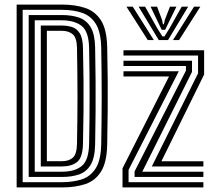

<svg xmlns="http://www.w3.org/2000/svg" viewBox="-20 -820 931 840"><path d="M52.8 0V-800H250Q307.8 -800 352 -785.5Q396.2 -771 421.9 -730.8Q447.5 -690.5 449 -613Q450.8 -538 451.2 -472.5Q451.8 -407 451.2 -338.9Q450.8 -270.8 449 -187.8Q447.5 -111.5 422.9 -70.9Q398.2 -30.2 354.5 -15.1Q310.8 0 251.5 0ZM79.2 -23H251.5Q297.2 -23 335.6 -34.6Q374 -46.2 397.6 -81.8Q421.2 -117.2 422.8 -188.5Q424.8 -293.5 424.9 -396.5Q425 -499.5 422.8 -612.2Q421.2 -678.8 399.8 -714.5Q378.2 -750.2 340.1 -763.6Q302 -777 250 -777H79.2ZM105.5 -45.8V-754.2H250Q294 -754.2 326.4 -742.8Q358.8 -731.2 376.9 -700.6Q395 -670 396.2 -612.2Q397.8 -533 398.2 -467Q398.8 -401 398.2 -334.8Q397.8 -268.5 396.2 -188.5Q395 -129 376.2 -98.2Q357.5 -67.5 325.2 -56.6Q293 -45.8 251.5 -45.8ZM132 -68.8H251.5Q307.5 -68.8 337.9 -94Q368.2 -119.2 369.8 -189.5Q372 -299 372 -398.5Q372 -498 369.8 -611.5Q368.2 -682.5 336.8 -706.9Q305.2 -731.2 250 -731.2H132ZM158.5 -91.8V-708.2H250Q273.5 -708.2 294.4 -702Q315.2 -695.8 328.6 -674.9Q342 -654 343 -610.5Q344.8 -535.8 345.4 -468.9Q346 -402 345.4 -334.5Q344.8 -267 343 -190.2Q341.5 -129.8 316.8 -110.8Q292 -91.8 251.5 -91.8ZM185 -114.8H251.5Q281 -114.8 298.5 -130Q316 -145.2 316.8 -190.8Q319 -295.5 319 -398.9Q319 -502.2 316.8 -610Q316 -655 298.1 -670.1Q280.2 -685.2 250 -685.2H185ZM644.2 -91.8 846.5 -499.2V-577H520.2V-600H873V-494L686.2 -114.5H869.8V-91.8ZM568.8 -45.8V-70L793.5 -511V-531.2H520.2V-554.2H820V-505.5L602.5 -68.8H869.8V-45.8ZM516 0V-83.5L719.5 -485.5H520.2V-508.2H762.2L542.5 -76.8V-23H869.8V0ZM533.2 -790.8H560.8L653 -644.8H626.5ZM586.5 -790.8H614.8L667.5 -697.2L690.5 -660.8H699.5L722.2 -697L775 -790.8H803.2L715.2 -644.8H674.5ZM638.8 -790.8H667.2L688.8 -733.2L692.8 -713.8H697L701.2 -733.2L723.5 -790.8H751.8L716.8 -719L702.5 -689.5H687.5L673.2 -719ZM829 -790.8H856.5L763.5 -644.8H736.8Z"/></svg>

Font: Big Shoulders Inline Text ExtraBold
Style: Regular
Weight: 800
Designer: Patric King
Foundry: XO Type Co
Version: Version 1.000